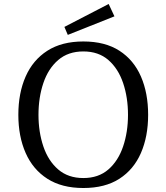

<svg xmlns="http://www.w3.org/2000/svg" viewBox="-20 -928 835 963"><path d="M398 15Q290 15 217.5 -31.5Q145 -78 108.5 -161Q72 -244 72 -352Q72 -461 108.5 -544Q145 -627 217.5 -673.5Q290 -720 398 -720Q507 -720 579 -673.5Q651 -627 687 -544Q723 -461 723 -352Q723 -244 687 -161Q651 -78 579 -31.5Q507 15 398 15ZM398 -35Q474 -35 523.5 -78Q573 -121 597.5 -193.5Q622 -266 622 -352Q622 -439 597.5 -511.5Q573 -584 523.5 -627Q474 -670 398 -670Q322 -670 272 -627Q222 -584 197.5 -511.5Q173 -439 173 -352Q173 -266 197.5 -193.5Q222 -121 272 -78Q322 -35 398 -35ZM320 -753 303 -793 525 -908 554 -846Z"/></svg>

Font: Andada Pro
Style: Regular
Weight: 400
Designer: Carolina Giovagnoli
Foundry: Huerta Tipografica
Version: Version 3.003